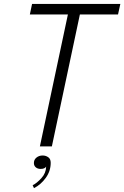

<svg xmlns="http://www.w3.org/2000/svg" viewBox="-20 -758 643 994"><path d="M591 -683H393.5L248.5 0H186.5L331.5 -683H134.5L146 -737.5H603ZM190 116.5Q175 116.5 165.2 108.2Q155.5 100 155.5 86Q155.5 68.5 168.8 57.8Q182 47 201 47Q216.5 47 229.5 55.8Q242.5 64.5 242.5 85Q242.5 127.5 217 162.8Q191.5 198 156 216L149 201Q170.5 190.5 194.2 164.5Q218 138.5 219 104.5Q212 116.5 190 116.5Z"/></svg>

Font: Epilogue Light
Style: Italic
Weight: 300
Italic angle: -12°
Designer: Tyler Finck
Foundry: Etcetera Type Co
Version: Version 2.111; ttfautohint (v1.8.3)